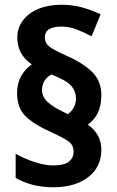

<svg xmlns="http://www.w3.org/2000/svg" viewBox="-20 -848 491 809"><path d="M52 -457Q52 -497 69 -527Q86 -557 114 -577Q53 -618 53 -689Q53 -731 77 -762.5Q101 -794 143 -811Q185 -828 239 -828Q283 -828 323 -817.5Q363 -807 404 -788L366 -695Q334 -712 302.5 -724Q271 -736 239 -736Q169 -736 169 -690Q169 -664 193 -648Q217 -632 263 -612Q327 -584 367 -546Q407 -508 407 -448Q407 -403 392.5 -373Q378 -343 350 -323Q407 -283 407 -217Q407 -144 351.5 -101.5Q296 -59 205 -59Q156 -59 117 -69.5Q78 -80 46 -98V-200Q81 -180 125 -165.5Q169 -151 203 -151Q251 -151 270.5 -167Q290 -183 290 -208Q290 -225 283 -237Q276 -249 255.5 -261Q235 -273 196 -291Q122 -324 87 -359Q52 -394 52 -457ZM157 -469Q157 -440 181.5 -417.5Q206 -395 254 -373L266 -367Q281 -378 290.5 -394.5Q300 -411 300 -434Q300 -464 279.5 -487Q259 -510 197 -534Q180 -526 168.5 -509Q157 -492 157 -469Z"/></svg>

Font: Noto Sans Malayalam UI SemiCondensed
Style: Bold
Weight: 700
Width: 4
Designer: Jelle Bosma - Monotype Design Team
Foundry: Monotype Imaging Inc.
Version: Version 2.104; ttfautohint (v1.8.4.7-5d5b)